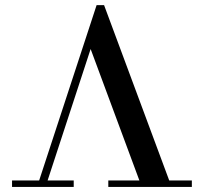

<svg xmlns="http://www.w3.org/2000/svg" viewBox="-20 -734 789 754"><path d="M27.3 0V-25.4H133.8L359.4 -713.9H388.7L644.5 -25.4H733.4V0H405.3V-25.4H527.3L335.9 -541.5L167 -25.4H269.5V0Z"/></svg>

Font: Theano Didot
Style: Regular
Weight: 400
Designer: Alexey Kryukov
Version: Version 2.0